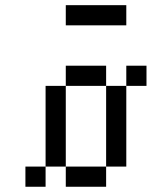

<svg xmlns="http://www.w3.org/2000/svg" viewBox="-20 -712 578 732"><path d="M76.9 -76.9H153.8V0H76.9ZM153.8 -153.8H230.8V-76.9H153.8ZM153.8 -230.8H230.8V-153.8H153.8ZM153.8 -307.7H230.8V-230.8H153.8ZM153.8 -384.6H230.8V-307.7H153.8ZM230.8 -76.9H307.7V0H230.8ZM307.7 -76.9H384.6V0H307.7ZM384.6 -153.8H461.5V-76.9H384.6ZM384.6 -230.8H461.5V-153.8H384.6ZM384.6 -307.7H461.5V-230.8H384.6ZM384.6 -384.6H461.5V-307.7H384.6ZM230.8 -461.5H307.7V-384.6H230.8ZM307.7 -461.5H384.6V-384.6H307.7ZM461.5 -461.5H538.5V-384.6H461.5ZM307.7 -692.3H384.6V-615.4H307.7ZM230.8 -692.3H307.7V-615.4H230.8ZM384.6 -692.3H461.5V-615.4H384.6Z"/></svg>

Font: Jacquarda Bastarda 9
Style: Regular
Weight: 400
Designer: Sarah Cadigan-Fried
Version: Version 1.000; ttfautohint (v1.8.4.7-5d5b)